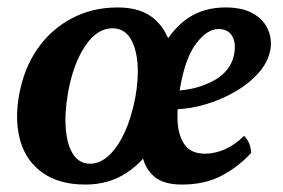

<svg xmlns="http://www.w3.org/2000/svg" viewBox="-20 -487 761 516"><path d="M296 -467Q360 -467 395.5 -435.5Q431 -404 442 -351Q453 -298 442 -234Q431 -165 400 -110Q369 -55 321 -23Q273 9 209 9Q140 9 95.5 -22Q51 -53 35 -107Q19 -161 31 -230Q44 -303 80.5 -355.5Q117 -408 172.5 -437.5Q228 -467 296 -467ZM282 -411Q241 -411 209 -363.5Q177 -316 163 -239Q153 -182 157 -138.5Q161 -95 177.5 -71Q194 -47 222 -47Q249 -47 273 -69.5Q297 -92 315.5 -132.5Q334 -173 344 -227Q358 -308 341.5 -359.5Q325 -411 282 -411ZM586 -467Q632 -467 660.5 -450.5Q689 -434 700.5 -407Q712 -380 706 -350Q699 -318 674.5 -290.5Q650 -263 613.5 -241.5Q577 -220 534 -207Q491 -194 448 -193L451 -243Q511 -246 555.5 -271Q600 -296 609 -340Q615 -371 604 -390Q593 -409 567 -409Q537 -409 507.5 -370.5Q478 -332 464 -251Q456 -207 457 -166.5Q458 -126 475 -100Q492 -74 531 -74Q558 -74 585 -86Q612 -98 636 -122Q645 -113 649.5 -102Q654 -91 655 -76Q620 -38 575 -14.5Q530 9 469 9Q420 9 395 -12Q370 -33 363 -67.5Q356 -102 359.5 -143.5Q363 -185 371 -225Q387 -304 416 -358Q445 -412 487 -439.5Q529 -467 586 -467Z"/></svg>

Font: Vollkorn SemiBold
Style: Italic
Weight: 600
Italic angle: -11°
Designer: Friedrich Althausen
Foundry: Friedrich Althausen
Version: Version 5.000